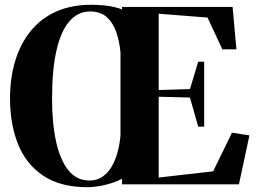

<svg xmlns="http://www.w3.org/2000/svg" viewBox="-20 -772 1078 804"><path d="M491 -23.5Q462.5 -8 422 1.8Q381.5 11.5 347.5 12Q234 12 162.2 -35.5Q90.5 -83 56.2 -167Q22 -251 22 -359.5Q22 -445.5 43.8 -517.2Q65.5 -589 108.2 -641.8Q151 -694.5 214.5 -723.2Q278 -752 362 -752Q383 -752 406.2 -750.2Q429.5 -748.5 451.8 -744Q474 -739.5 491 -732.5V-743H954L970 -565.5H911L849 -698.5L644.5 -714.5V-395L775.5 -399L810 -513.5H835V-241.5H810L775.5 -363.5L644.5 -367V-28.5L872.5 -54.5L951.5 -216.5L1024.5 -205L980.5 0H491ZM354.5 -16Q385.5 -16 408.5 -31.5Q431.5 -47 447 -73.2Q462.5 -99.5 471.8 -133Q481 -166.5 484.5 -203V-553.5Q480.5 -596 467.8 -635Q455 -674 428.5 -699Q402 -724 357.5 -724Q307 -724 271.2 -683.5Q235.5 -643 216.8 -562Q198 -481 198 -358.5Q198 -255.5 215 -178.5Q232 -101.5 266.5 -58.8Q301 -16 354.5 -16Z"/></svg>

Font: Merriweather 144pt
Style: Bold
Weight: 700
Version: Version 2.100